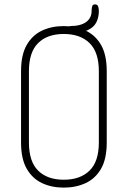

<svg xmlns="http://www.w3.org/2000/svg" viewBox="-20 -850 583 876"><path d="M271 6Q216 6 172 -14.5Q128 -35 102 -80Q76 -125 76 -200V-525Q76 -600 102 -645Q128 -690 172 -710.5Q216 -731 271 -731Q326 -731 370.5 -710.5Q415 -690 441 -645Q467 -600 467 -525V-200Q467 -125 441 -80Q415 -35 370.5 -14.5Q326 6 271 6ZM271 -30Q346 -30 388.5 -71.5Q431 -113 431 -200V-525Q431 -612 388.5 -653.5Q346 -695 271 -695Q196 -695 154 -653.5Q112 -612 112 -525V-200Q112 -113 154 -71.5Q196 -30 271 -30ZM298 -699V-731Q348 -731 373 -749.5Q398 -768 398 -800Q398 -812 400.5 -821Q403 -830 413 -830Q425 -830 428 -820Q431 -810 431 -800Q431 -770 419 -747Q407 -724 378 -711.5Q349 -699 298 -699Z"/></svg>

Font: Dosis ExtraLight
Style: Regular
Weight: 250
Designer: EdgarTolentino, PabloImpallari, IginoMarini
Foundry: EdgarTolentino, PabloImpallari, IginoMarini
Version: Version 3.001; ttfautohint (v1.8.2)